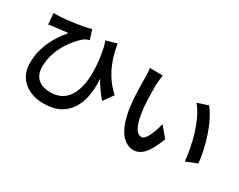

<svg xmlns="http://www.w3.org/2000/svg" viewBox="-98 -1231 2196 1763"><g transform="rotate(30 1000.0 -349.0)"><path d="M744 -758Q751 -711 764.5 -658.5Q778 -606 801.5 -551Q825 -496 862.5 -440.5Q900 -385 957 -333L884 -230Q830 -291 784.5 -365Q739 -439 701.5 -529Q664 -619 631 -726ZM94 -707Q120 -705 150 -707Q185 -708 230.5 -713Q276 -718 323 -725Q370 -732 410.5 -740Q451 -748 474 -757L507 -657Q497 -654 482.5 -648.5Q468 -643 457 -636Q436 -621 409.5 -593.5Q383 -566 355 -528Q327 -490 303 -443Q279 -396 264.5 -342.5Q250 -289 250 -230Q250 -184 263.5 -151.5Q277 -119 302 -99Q327 -79 359.5 -69.5Q392 -60 428 -60Q544 -60 606 -138.5Q668 -217 677.5 -360.5Q687 -504 644 -696L749 -520Q765 -438 767.5 -355Q770 -272 753.5 -198Q737 -124 697.5 -65.5Q658 -7 591 26.5Q524 60 426 60Q366 60 313.5 43Q261 26 220.5 -6.5Q180 -39 157.5 -89Q135 -139 135 -205Q135 -269 148.5 -325Q162 -381 185 -431.5Q208 -482 238.5 -527.5Q269 -573 304 -615Q283 -613 255.5 -610Q228 -607 203 -604Q178 -601 162 -599Q146 -597 132.5 -595Q119 -593 103 -590Z M1249 -710Q1246 -694 1244 -672.5Q1242 -651 1240.5 -630Q1239 -609 1238 -595Q1238 -563 1238.5 -526.5Q1239 -490 1240.5 -452Q1242 -414 1245 -376Q1252 -301 1267 -244Q1282 -187 1304.5 -155Q1327 -123 1360 -123Q1378 -123 1394.5 -141.5Q1411 -160 1425.5 -190.5Q1440 -221 1451.5 -255.5Q1463 -290 1471 -322L1561 -215Q1529 -129 1496.5 -78Q1464 -27 1430 -4.5Q1396 18 1358 18Q1305 18 1258.5 -17.5Q1212 -53 1178 -132.5Q1144 -212 1130 -345Q1125 -390 1122.5 -441Q1120 -492 1119.5 -538Q1119 -584 1119 -614Q1119 -634 1117.5 -662Q1116 -690 1111 -712ZM1755 -686Q1783 -652 1809 -604Q1835 -556 1856.5 -501Q1878 -446 1894.5 -388.5Q1911 -331 1921.5 -276Q1932 -221 1936 -174L1819 -128Q1813 -191 1799.5 -262.5Q1786 -334 1764 -405Q1742 -476 1712 -539.5Q1682 -603 1642 -649Z"/></g></svg>

Font: Noto Sans HK SemiBold
Style: Regular
Weight: 600
Version: Version 2.004-H2;hotconv 1.0.118;makeotfexe 2.5.65603